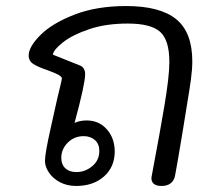

<svg xmlns="http://www.w3.org/2000/svg" viewBox="-20 -616 724 636"><path d="M617 -413Q617 -387 612.5 -353.5Q608 -320 601 -279L585 -180Q567 -71 560 -35Q557 -18 545.5 -9Q534 0 515 0Q496 0 488 -8.5Q480 -17 482 -30Q513 -195 524 -262Q541 -362 541 -411Q541 -483 510.5 -510.5Q480 -538 403 -538Q331 -538 276 -519.5Q221 -501 189.5 -476.5Q158 -452 155 -435L245 -399Q262 -392 262 -370Q262 -338 227 -209Q245 -217 267 -217Q308 -217 334 -187.5Q360 -158 360 -114Q360 -63 324.5 -31.5Q289 0 232 0Q202 0 178.5 -12.5Q155 -25 142 -44.5Q129 -64 129 -83Q129 -108 148 -192Q167 -276 170 -291Q185 -351 185 -357Q185 -361 174 -368Q161 -375 136 -384Q106 -394 90.5 -404Q75 -414 75 -432Q75 -461 114 -500Q153 -539 226.5 -567.5Q300 -596 398 -596Q510 -596 563.5 -552.5Q617 -509 617 -413ZM257 -165Q226 -165 204.5 -143.5Q183 -122 183 -93Q183 -71 196.5 -58.5Q210 -46 233 -46Q262 -46 285.5 -65.5Q309 -85 309 -116Q309 -139 294.5 -152Q280 -165 257 -165Z"/></svg>

Font: Mali
Style: Italic
Weight: 400
Italic angle: -10°
Version: Version 1.000; ttfautohint (v1.6)